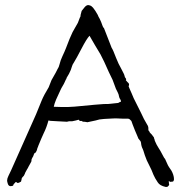

<svg xmlns="http://www.w3.org/2000/svg" viewBox="-20 -725 717 757"><path d="M24 -54 122 -274Q126 -284 144 -328Q153 -350 172 -381Q177 -395 183 -409Q184 -411 200 -439Q203 -445 206 -451Q213 -462 214 -469Q219 -489 226 -503Q235 -522 240 -535Q246 -552 254 -571Q260 -585 266 -598Q270 -606 275 -614Q280 -622 287 -635L295 -656Q298 -659 298 -667Q302 -681 302 -682Q304 -684 314 -697Q321 -705 328 -705Q336 -704 340 -701Q348 -694 349 -692L350 -690L351 -689L356 -682Q363 -670 365 -667Q368 -659 373 -651Q379 -639 384 -624Q386 -617 390 -614Q390 -614 420 -537Q426 -528 438 -496Q447 -473 458 -454Q471 -430 471 -426Q471 -424 472 -424V-422Q472 -421 473 -420Q480 -412 476 -409L482 -402Q484 -400 484 -400Q492 -394 487 -385Q487 -384 491 -375Q495 -367 499 -357Q503 -347 507 -338Q512 -329 513 -326Q519 -314 536 -280Q547 -255 560 -234Q565 -227 565 -219Q565 -212 565 -212Q565 -210 566 -210Q567 -210 568 -208Q571 -201 573 -200Q573 -200 578 -195Q581 -191 584 -187Q588 -183 587 -181Q587 -180 588 -180Q588 -179 588 -177L589 -176Q589 -174 590 -174V-171Q597 -154 605 -142Q613 -130 620 -116Q628 -100 631 -98Q632 -97 640 -78Q642 -73 646.5 -66Q651 -59 656 -52Q660 -45 663 -36Q666 -27 666 -18Q665 -10 661 -9Q656 -8 651 -8Q650 -8 650 -9Q649 -10 647 -10H645L646 -5V-2Q647 0 647 2Q647 6 641 11Q639 12 637 12Q635 12 633 12Q610 7 602 -6Q591 -22 585 -36Q578 -55 568 -74Q558 -92 551 -113Q544 -136 543 -137Q537 -148 536 -162Q535 -168 532 -171Q530 -173 530 -173L528 -176Q527 -177 526 -178Q525 -180 521 -190Q517 -200 512 -211Q507 -223 503 -234Q498 -248 498 -248Q498 -248 492 -254Q489 -257 485 -257H468Q428 -259 427 -258Q408 -257 390 -256Q386 -256 381 -255Q375 -254 372 -254L357 -250Q326 -243 324 -243Q322 -243 320 -244Q317 -244 312 -245Q309 -245 307 -245Q305 -246 304 -247Q302 -249 298 -248Q292 -248 292 -252Q291 -254 279 -250Q273 -249 265 -247Q262 -247 258 -247Q251 -247 248 -246Q246 -245 243 -245L205 -247Q202 -247 188 -248Q178 -248 171 -250Q164 -223 152 -199Q144 -182 131 -150Q129 -145 129 -144Q127 -142 127 -139Q126 -134 125 -132Q124 -129 122 -126Q121 -125 121 -124L116 -121Q116 -120 115 -120Q115 -120 115 -119Q114 -117 113 -115Q112 -113 111 -109Q110 -107 108 -104Q107 -101 105 -98Q104 -96 104 -90L103 -87Q97 -77 92 -67Q90 -62 87 -58Q82 -48 81 -47Q79 -44 78 -40Q75 -33 74 -32Q67 -26 65 -20Q65 -19 65 -17Q65 -15 64 -14Q63 -13 64 -12Q64 -11 63 -10V-9Q59 -7 57 -6Q56 -4 51 -4H47Q46 -4 46 -7H42Q40 -7 40 -5Q39 -5 39 -4L35 0Q34 1 33 3Q33 7 29 8Q25 9 22 9Q14 9 11 0Q8 -9 8 -13Q8 -21 13 -31Q17 -40 24 -54ZM192 -304H193Q212 -303 226 -303Q236 -303 246 -303Q273 -304 300 -307Q328 -310 353 -312Q398 -316 406 -315Q409 -315 417 -316Q425 -317 435 -318Q440 -319 445 -319Q449 -320 451 -322Q454 -323 454 -324L457 -323Q457 -329 455 -332Q451 -338 450 -342Q448 -354 444 -361Q440 -368 437 -375Q431 -392 424 -410Q416 -426 409 -441Q389 -487 376 -511Q354 -547 333 -584Q322 -573 301.5 -533.5Q281 -494 271 -478Q266 -471 264 -464Q261 -456 259 -449Q256 -442 252 -434Q248 -427 242 -417V-415Q242 -413 240 -412Q240 -412 235 -401Q232 -394 227 -386Q222 -378 218 -369Q209 -349 201 -332Q194 -315 192 -304Z"/></svg>

Font: ToneOZ-Tsuipita-TC
Style: Tsuipita-TC
Weight: 400
Designer: :Jeffrey Xuan (Chih-Lin Hsuan)  :
Foundry: jeffreyx@gmail.com, cjkFonts.io
Version: Version 0.24071